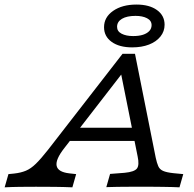

<svg xmlns="http://www.w3.org/2000/svg" viewBox="-78 -801 830 821"><path d="M197.6 -168.5Q158.9 -119.4 164.1 -92.3Q169.4 -65.3 218.5 -59.7L247.6 -56.5L231.5 0Q195.2 -1.6 155.6 -2Q116.1 -2.4 75.8 -2.4Q41.1 -2.4 6.5 -2Q-28.2 -1.6 -58.1 0L-41.9 -56.5L-17.7 -58.9Q11.3 -62.1 32.7 -71Q54 -79.8 75.8 -101.2Q97.6 -122.6 127.4 -160.5L446 -571H499.2L587.9 -126.6Q592.7 -104 598.8 -90.3Q604.8 -76.6 619.4 -70.2Q633.9 -63.7 663.7 -60.5L705.6 -56.5L689.5 0Q678.2 -0.8 658.5 -1.2Q638.7 -1.6 616.9 -2Q595.2 -2.4 575.8 -2.4H572.6Q550.8 -2.4 525.8 -2.4Q500.8 -2.4 475 -2.4Q449.2 -2.4 424.2 -2Q399.2 -1.6 376.6 -0.8L392.7 -57.3L454.8 -62.1Q496.8 -66.1 507.7 -80.6Q518.5 -95.2 510.5 -132.3L436.3 -502.4L460.5 -508.1ZM200 -198.4 242.7 -254.8H509.7L516.9 -198.4ZM487.1 -598.4Q432.3 -598.4 399.6 -621.8Q366.9 -645.2 366.9 -684.7Q366.9 -727.4 405.6 -754.4Q444.4 -781.5 505.6 -781.5Q560.5 -781.5 593.1 -758.1Q625.8 -734.7 625.8 -695.2Q625.8 -666.9 608.1 -644.8Q590.3 -622.6 559.3 -610.5Q528.2 -598.4 487.1 -598.4ZM491.1 -646.8Q516.1 -646.8 533.5 -652.4Q550.8 -658.1 560.5 -668.5Q570.2 -679 570.2 -693.5Q570.2 -712.9 550.8 -723Q531.5 -733.1 501.6 -733.1Q464.5 -733.1 443.5 -720.6Q422.6 -708.1 422.6 -686.3Q422.6 -666.9 441.9 -656.9Q461.3 -646.8 491.1 -646.8Z"/></svg>

Font: Playfair 5pt SemiExpanded Light
Style: Italic
Weight: 300
Width: 6
Italic angle: -15.6°
Designer: Claus Eggers Sørensen
Foundry: Claus Eggers Sørensen
Version: Version 2.203